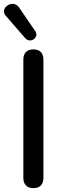

<svg xmlns="http://www.w3.org/2000/svg" viewBox="-39 -968 327 995"><path d="M134 7Q109 7 95.5 -7Q82 -21 82 -46V-659Q82 -685 95.5 -698.5Q109 -712 134 -712Q159 -712 172.5 -698.5Q186 -685 186 -659V-46Q186 -21 173 -7Q160 7 134 7ZM92 -770 -8 -885Q-19 -897 -18.5 -909.5Q-18 -922 -9.5 -931.5Q-1 -941 11.5 -945.5Q24 -950 37 -946.5Q50 -943 60 -929L144 -806Q152 -794 149 -783Q146 -772 136.5 -765Q127 -758 114.5 -758.5Q102 -759 92 -770Z"/></svg>

Font: Nunito ExtraLight SemiBold
Style: Regular
Weight: 600
Version: Version 3.602